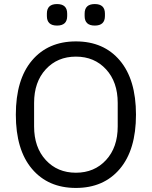

<svg xmlns="http://www.w3.org/2000/svg" viewBox="-20 -914 748 946"><path d="M211 -835V-847Q211 -894 261 -894Q311 -894 311 -847V-835Q311 -788 261 -788Q211 -788 211 -835ZM397 -835V-847Q397 -894 447 -894Q497 -894 497 -847V-835Q497 -788 447 -788Q397 -788 397 -835ZM570.5 -82Q491 12 354 12Q217 12 137.5 -82Q58 -176 58 -349Q58 -522 137.5 -616Q217 -710 354 -710Q491 -710 570.5 -616Q650 -522 650 -349Q650 -176 570.5 -82ZM560 -291V-407Q560 -510 502.5 -572.5Q445 -635 354 -635Q263 -635 205.5 -572.5Q148 -510 148 -407V-291Q148 -188 205.5 -125.5Q263 -63 354 -63Q445 -63 502.5 -125.5Q560 -188 560 -291Z"/></svg>

Font: Anuphan
Style: Regular
Weight: 400
Designer: Mike Abbink, Paul van der Laan, Pieter van Rosmalen, Mint Tantisuwanna
Foundry: Bold Monday; Cadson Demak
Version: Version 3.002;hotconv 1.0.109;makeotfexe 2.5.65596